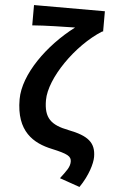

<svg xmlns="http://www.w3.org/2000/svg" viewBox="-65 -840 644 1093"><g transform="rotate(5 257.5 -293.5)"><path d="M432 211C480 141 500 71 500 34C500 -49 454 -84 342 -106C240 -126 199 -162 199 -265C199 -390 337 -590 484 -682H489V-798H84V-682C154 -688 277 -690 328 -691C175 -575 49 -399 49 -257C49 -72 150 -14 257 9C348 29 370 41 370 72C370 103 351 126 317 171Z"/></g></svg>

Font: Noto Sans Mono CJK HK
Style: Bold
Weight: 700
Designer: Ryoko NISHIZUKA 西塚涼子 (kana, bopomofo & ideographs); Paul D. Hunt (Latin, Greek & Cyrillic); Sandoll Communications 산돌커뮤니
Foundry: Adobe
Version: Version 2.004;hotconv 1.0.118;makeotfexe 2.5.65603